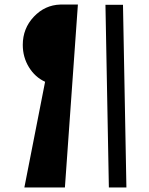

<svg xmlns="http://www.w3.org/2000/svg" viewBox="-20 -713 655 843"><path d="M245 -693H322L265 110H87L178 -354Q134 -374 107 -418Q80 -462 80 -516Q80 -588 128.5 -639.5Q177 -691 245 -693ZM520 -692 535 110H458L443 -692Z"/></svg>

Font: OpenDyslexic
Style: Regular
Weight: 400
Designer: Abbie Gonzalez
Version: Version 0.920;hotconv 1.0.109;makeotfexe 2.5.65596